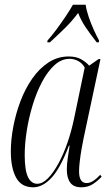

<svg xmlns="http://www.w3.org/2000/svg" viewBox="-20 -786 476 816"><path d="M121 10Q71 10 48.5 -31Q26 -72 26 -143Q26 -192 36.5 -247.5Q47 -303 67 -356Q87 -409 117 -452Q147 -495 186 -520.5Q225 -546 272 -546Q304 -546 325 -534Q346 -522 359 -507L399 -535H407L335 -197Q331 -178 326.5 -152Q322 -126 319 -100.5Q316 -75 316 -58Q316 -8 348 -8Q362 -8 376 -17Q390 -26 406 -43L412 -35Q395 -17 374.5 -3.5Q354 10 325 10Q293 10 278.5 -10Q264 -30 264 -65Q264 -89 268 -115Q272 -141 276 -167H273Q236 -70 198.5 -30Q161 10 121 10ZM138 -5Q161 -5 184 -28.5Q207 -52 228.5 -91.5Q250 -131 267 -180.5Q284 -230 295 -283L340 -499Q330 -517 312.5 -526.5Q295 -536 276 -536Q241 -536 211.5 -509Q182 -482 158.5 -437.5Q135 -393 118.5 -338.5Q102 -284 93.5 -229Q85 -174 85 -127Q85 -62 99 -33.5Q113 -5 138 -5ZM182 -614Q200 -634 220 -661Q240 -688 258.5 -715.5Q277 -743 290 -766H344Q347 -744 356.5 -715.5Q366 -687 378.5 -659.5Q391 -632 401 -614L400 -606H391Q363 -642 344 -670Q325 -698 312 -731Q286 -696 257.5 -668Q229 -640 192 -606H181Z"/></svg>

Font: Noto Serif Display ExtraCondensed Light
Style: Italic
Weight: 300
Width: 2
Italic angle: -12°
Designer: Monotype Design Team
Foundry: Monotype Imaging Inc.
Version: Version 2.009